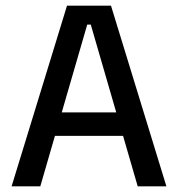

<svg xmlns="http://www.w3.org/2000/svg" viewBox="-20 -659 630 679"><path d="M21 0 217 -639H372.5L568.5 0H467L301 -572H288.5L122.5 0ZM149 -178.5V-261.5H439.5V-178.5Z"/></svg>

Font: Anek Gurmukhi Medium
Style: Regular
Weight: 500
Designer: Sarang Kulkarni (Gurmukhi), Yesha Goshar (Latin)
Foundry: Ek Type
Version: Version 1.003